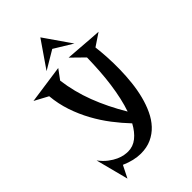

<svg xmlns="http://www.w3.org/2000/svg" viewBox="-285 -766 1063 1063"><g transform="rotate(-45 246.5 -235.0)"><path d="M434.1 -426.8Q439 -386.7 441.7 -339.8Q444.3 -293 443.4 -243.7Q442.4 -194.3 437 -144.8Q431.6 -95.2 419.9 -49.6Q408.2 -3.9 389.6 35.6Q371.1 75.2 344 104.2Q316.9 133.3 280.5 150.1Q244.1 167 196.8 167Q143.1 167 82 140.1L45.9 211.9L-3.9 20Q18.1 48.8 41.3 66.4Q64.5 84 85.7 93.5Q106.9 103 124.8 106Q142.6 108.9 153.8 108.9Q193.8 108.9 225.3 83.7Q256.8 58.6 280.8 14.2Q241.7 -26.9 204.8 -75Q168 -123 138.2 -177.5Q108.4 -231.9 88.1 -292Q67.9 -352.1 62 -417L-18.1 -460L208 -492.2L166 -435.1Q178.7 -336.9 214.8 -242.2Q251 -147.5 309.1 -49.8Q321.8 -86.4 331.3 -128.9Q340.8 -171.4 347.4 -218.8Q354 -266.1 357.4 -317.1Q360.8 -368.2 361.8 -420.9L289.1 -492.2Q329.6 -489.3 360.6 -486.8Q391.6 -484.4 414.6 -482.7Q437.5 -481 453.4 -479.7Q469.2 -478.5 479.5 -478Q503.4 -476.1 507.8 -476.1ZM367.2 -524.4 259.3 -590.3 149.9 -525.4 257.8 -682.1Z"/></g></svg>

Font: Risque
Style: Regular
Weight: 400
Designer: Astigmatic (AOETI)
Foundry: Astigmatic (AOETI)
Version: Version 1.000